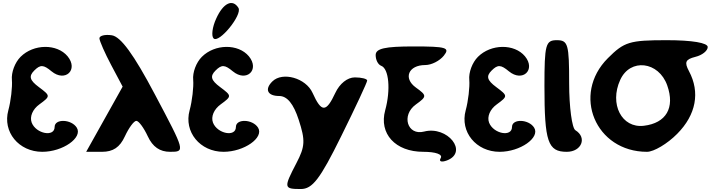

<svg xmlns="http://www.w3.org/2000/svg" viewBox="-20 -1070 4803 1290"><path d="M118 -688C80 -650 55 -583 60 -533C64 -486 53 -391 36 -329C-4 -184 106 -50 264 -50C402 -50 537 -145 496 -212C460 -270 347 -274 347 -217C347 -147 222 -171 193 -246C178 -286 199 -336 245 -369C320 -424 320 -426 241 -485C179 -531 172 -558 210 -596C251 -637 272 -636 326 -591C418 -515 509 -601 434 -692C363 -777 206 -776 118 -688Z M648 -812C649 -794 685 -712 727 -633L804 -488C722 -342 641 -196 559 -50H665C740 -50 785 -80 819 -154C846 -212 880 -258 896 -258C912 -258 946 -212 973 -154C1006 -83 1054 -50 1123 -50C1225 -50 1224 -52 1021 -435C878 -706 791 -824 731 -833C685 -840 647 -830 648 -812Z M1336 -688C1298 -650 1273 -583 1278 -533C1282 -486 1271 -391 1254 -329C1214 -184 1324 -50 1482 -50C1620 -50 1755 -145 1714 -212C1678 -270 1565 -274 1565 -217C1565 -147 1440 -171 1411 -246C1396 -286 1417 -336 1463 -369C1538 -424 1538 -426 1459 -485C1397 -531 1390 -558 1428 -596C1469 -637 1490 -636 1544 -591C1636 -515 1727 -601 1652 -692C1581 -777 1424 -776 1336 -688ZM1433 -946C1406 -888 1399 -828 1415 -812C1451 -776 1610 -971 1582 -1017C1543 -1080 1480 -1050 1433 -946Z M1810 -523C1756 -470 1777 -425 1856 -425C1909 -425 1952 -373 1987 -265C2032 -127 2030 -86 1972 25C1885 192 1886 200 2001 200C2079 200 2130 134 2272 -154C2369 -350 2447 -517 2447 -529C2447 -540 2410 -550 2364 -550C2314 -550 2262 -508 2233 -446C2171 -313 2140 -313 2080 -446C2035 -546 1878 -590 1810 -523Z M2504 -700C2504 -667 2520 -636 2541 -628C2593 -609 2606 -467 2568 -329C2525 -172 2636 -50 2824 -50C2907 -50 2956 -33 2941 -8C2927 15 2945 22 2983 8C3129 -48 2987 -227 2829 -186C2717 -157 2674 -296 2774 -368C2849 -422 2849 -428 2774 -482C2687 -545 2725 -633 2837 -633C2879 -633 2934 -661 2962 -696C3005 -750 2979 -758 2758 -758C2566 -758 2504 -744 2504 -700Z M3191 -688C3153 -650 3128 -583 3133 -533C3137 -486 3126 -391 3109 -329C3069 -184 3179 -50 3337 -50C3475 -50 3610 -145 3569 -212C3533 -270 3420 -274 3420 -217C3420 -147 3295 -171 3266 -246C3251 -286 3272 -336 3318 -369C3393 -424 3393 -426 3314 -485C3252 -531 3245 -558 3283 -596C3324 -637 3345 -636 3399 -591C3491 -515 3582 -601 3507 -692C3436 -777 3279 -776 3191 -688Z M3638 -492C3638 -117 3661 -50 3788 -50C3888 -50 3926 -146 3846 -195C3823 -209 3804 -352 3804 -510C3804 -772 3797 -800 3721 -800C3646 -800 3638 -771 3638 -492Z M4064 -679C3820 -435 3981 -50 4327 -50C4373 -50 4464 -104 4530 -171C4657 -299 4685 -450 4609 -592C4577 -652 4585 -671 4652 -688C4698 -699 4735 -729 4735 -754C4735 -782 4631 -800 4460 -800C4210 -800 4174 -789 4064 -679ZM4463 -496C4516 -346 4456 -243 4306 -225C4157 -207 4073 -371 4147 -533C4214 -681 4406 -658 4463 -496Z"/></svg>

Font: Hussar Skorodowane
Style: Bold
Weight: 700
Foundry: Cannot Into Space Fonts
Version: Version 0.892